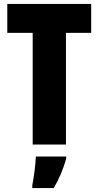

<svg xmlns="http://www.w3.org/2000/svg" viewBox="-20 -734 500 975"><path d="M315 0V-567H443V-714H17V-567H146V0ZM316 72V61H162C161 101 151 173 144 207V221H253C280 175 301 125 316 72Z"/></svg>

Font: Noto Sans Devanagari ExtraCondensed Black
Style: Regular
Weight: 900
Width: 2
Designer: Jelle Bosma - Monotype Design Team
Foundry: Monotype Imaging Inc.
Version: Version 2.004